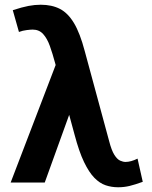

<svg xmlns="http://www.w3.org/2000/svg" viewBox="-20 -771 640 811"><path d="M223 -517 291 -338 169 0H25ZM583 -3Q550 9 527 14.5Q504 20 479 20Q451 20 426 11.5Q401 3 378.5 -20Q356 -43 335 -86.5Q314 -130 295 -202L213 -504Q202 -545 190.5 -577Q179 -609 162 -627.5Q145 -646 118 -646Q110 -646 93 -644Q76 -642 60 -636L34 -728Q74 -741 100.5 -746Q127 -751 152 -751Q199 -751 233 -733.5Q267 -716 292.5 -673.5Q318 -631 338 -555L441 -175Q451 -136 463 -117Q475 -98 487.5 -92.5Q500 -87 510 -87Q533 -87 561 -101Z"/></svg>

Font: Moderustic SemiBold
Style: Regular
Weight: 600
Designer: Tural Alisoy
Foundry: TAFT Foundry
Version: Version 2.120